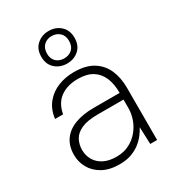

<svg xmlns="http://www.w3.org/2000/svg" viewBox="-184 -856 878 971"><g transform="rotate(-30 255.0 -370.0)"><path d="M227 12Q169 12 129.5 -10Q90 -32 70 -67.5Q50 -103 50 -144Q50 -197 75.5 -232Q101 -267 147 -284Q193 -301 254 -301H407Q407 -354 391 -391Q375 -428 342.5 -448Q310 -468 258 -468Q197 -468 156.5 -439Q116 -410 105 -350H58Q65 -404 94 -439Q123 -474 166 -491Q209 -508 258 -508Q327 -508 369.5 -481.5Q412 -455 432 -409.5Q452 -364 452 -305V0H412L408 -100Q400 -84 385.5 -64.5Q371 -45 350 -28Q329 -11 299 0.5Q269 12 227 12ZM232 -29Q276 -29 308.5 -46Q341 -63 363 -90Q385 -117 396 -149Q407 -181 407 -212V-262H256Q196 -262 161.5 -246.5Q127 -231 112.5 -204.5Q98 -178 98 -145Q98 -113 113.5 -86.5Q129 -60 159 -44.5Q189 -29 232 -29ZM252 -562Q212 -562 183.5 -587Q155 -612 155 -657Q155 -702 183.5 -727Q212 -752 252 -752Q293 -752 321 -726.5Q349 -701 349 -657Q349 -612 321 -587Q293 -562 252 -562ZM252 -592Q281 -592 299 -609Q317 -626 317 -657Q317 -688 298.5 -705Q280 -722 252 -722Q224 -722 206 -704.5Q188 -687 188 -656Q188 -626 206 -609Q224 -592 252 -592Z"/></g></svg>

Font: DM Sans 24pt ExtraLight
Style: Regular
Weight: 250
Designer: Colophon Foundry, Jonny Pinhorn
Foundry: Colophon Foundry
Version: Version 4.004;gftools[0.9.30]